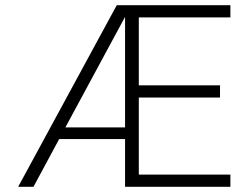

<svg xmlns="http://www.w3.org/2000/svg" viewBox="-20 -720 952 740"><path d="M868 -653H515V-391H828V-344H515V-47H868V0H462V-184H208L109 0H50L430 -700H868ZM462 -655 232 -229H462Z"/></svg>

Font: Fivo Sans Light
Style: Regular
Weight: 300
Designer: Alexander Slobzheninov
Foundry: Alexander Slobzheninov
Version: 1.0